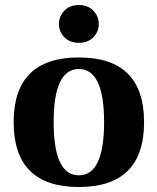

<svg xmlns="http://www.w3.org/2000/svg" viewBox="-20 -730 625 762"><path d="M293 -456.1Q192.9 -456.1 192.9 -245.1Q192.9 -34.2 293 -34.2Q393.1 -34.2 393.1 -245.1Q393.1 -456.1 293 -456.1ZM34.2 -245.1Q34.2 -502 293 -502Q551.8 -502 551.8 -245.1Q551.8 12.2 293 12.2Q34.2 12.2 34.2 -245.1ZM235.4 -582.3Q213.9 -604.5 213.9 -634.8Q213.9 -665 235.4 -687.5Q256.8 -710 293 -710Q329.1 -710 350.6 -687.5Q372.1 -665 372.1 -634.8Q372.1 -604.5 350.6 -582.3Q329.1 -560.1 293 -560.1Q256.8 -560.1 235.4 -582.3Z"/></svg>

Font: Linguistics Pro
Style: Bold
Weight: 700
Designer: Stefan Peev, Context Ltd
Foundry: Stefan Peev, Context Ltd
Version: Version 001.000